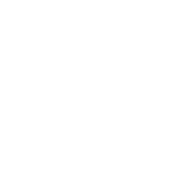

<svg xmlns="http://www.w3.org/2000/svg" viewBox="-20 -470 440 440"><path d="M200 -350Q200 -350 200 -350Q200 -350 200 -350Q200 -350 200 -350Q200 -350 200 -350Q200 -350 200 -350Q200 -350 200 -350Q200 -350 200 -350Q200 -350 200 -350Q200 -350 200 -350Q200 -350 200 -350Q200 -350 200 -350Q200 -350 200 -350ZM300 -50Q300 -50 300 -50Q300 -50 300 -50Q300 -50 300 -50Q300 -50 300 -50Q300 -50 300 -50Q300 -50 300 -50Q300 -50 300 -50Q300 -50 300 -50Q300 -50 300 -50Q300 -50 300 -50Q300 -50 300 -50Q300 -50 300 -50ZM200 -150Q200 -150 200 -150Q200 -150 200 -150Q200 -150 200 -150Q200 -150 200 -150Q200 -150 200 -150Q200 -150 200 -150Q200 -150 200 -150Q200 -150 200 -150Q200 -150 200 -150Q200 -150 200 -150Q200 -150 200 -150Q200 -150 200 -150ZM100 -450Q100 -450 100 -450Q100 -450 100 -450Q100 -450 100 -450Q100 -450 100 -450Q100 -450 100 -450Q100 -450 100 -450Q100 -450 100 -450Q100 -450 100 -450Q100 -450 100 -450Q100 -450 100 -450Q100 -450 100 -450Q100 -450 100 -450ZM100 -50Q100 -50 100 -50Q100 -50 100 -50Q100 -50 100 -50Q100 -50 100 -50Q100 -50 100 -50Q100 -50 100 -50Q100 -50 100 -50Q100 -50 100 -50Q100 -50 100 -50Q100 -50 100 -50Q100 -50 100 -50Q100 -50 100 -50ZM300 -450Q300 -450 300 -450Q300 -450 300 -450Q300 -450 300 -450Q300 -450 300 -450Q300 -450 300 -450Q300 -450 300 -450Q300 -450 300 -450Q300 -450 300 -450Q300 -450 300 -450Q300 -450 300 -450Q300 -450 300 -450Q300 -450 300 -450ZM100 -350Q100 -350 100 -350Q100 -350 100 -350Q100 -350 100 -350Q100 -350 100 -350Q100 -350 100 -350Q100 -350 100 -350Q100 -350 100 -350Q100 -350 100 -350Q100 -350 100 -350Q100 -350 100 -350Q100 -350 100 -350Q100 -350 100 -350ZM100 -250Q100 -250 100 -250Q100 -250 100 -250Q100 -250 100 -250Q100 -250 100 -250Q100 -250 100 -250Q100 -250 100 -250Q100 -250 100 -250Q100 -250 100 -250Q100 -250 100 -250Q100 -250 100 -250Q100 -250 100 -250Q100 -250 100 -250ZM100 -150Q100 -150 100 -150Q100 -150 100 -150Q100 -150 100 -150Q100 -150 100 -150Q100 -150 100 -150Q100 -150 100 -150Q100 -150 100 -150Q100 -150 100 -150Q100 -150 100 -150Q100 -150 100 -150Q100 -150 100 -150Q100 -150 100 -150Z"/></svg>

Font: TINY 5x3
Style: Regular
Weight: 400
Designer: Jack Halten Fahnestock
Foundry: Velvetyne Type Foundry
Version: Version 1.002